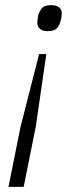

<svg xmlns="http://www.w3.org/2000/svg" viewBox="-20 -541 302 746"><path d="M72 185H13L60 -49L132 -331H160L119 -49ZM165 -420Q145 -420 135 -429Q125 -438 125 -452Q125 -458 126 -466Q127 -474 128 -480Q132 -495 142 -508Q152 -521 179 -521Q199 -521 209.5 -512.5Q220 -504 220 -490Q220 -484 219 -476Q218 -468 216 -462Q213 -446 202.5 -433Q192 -420 165 -420Z"/></svg>

Font: IBM Plex Sans Light
Style: Italic
Weight: 300
Italic angle: -11.31°
Designer: Mike Abbink, Paul van der Laan, Pieter van Rosmalen
Foundry: Bold Monday
Version: Version 3.201